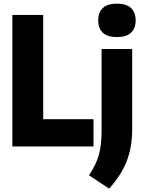

<svg xmlns="http://www.w3.org/2000/svg" viewBox="-20 -824 807 1080"><path d="M49.5 0V-740H223V-153.5H506V0ZM480.5 162Q520.5 103 536 47.5Q551.5 -8 551.5 -89V-548.5H723.5V-96.5Q723.5 1 694 79.5Q664.5 158 594 237ZM532.5 -709.5Q532.5 -754.5 558.5 -779Q584.5 -803.5 637.5 -803.5Q690.5 -803.5 716.8 -779Q743 -754.5 743 -709.5Q743 -664 716.8 -639.8Q690.5 -615.5 637.5 -615.5Q584.5 -615.5 558.5 -639.8Q532.5 -664 532.5 -709.5Z"/></svg>

Font: Encode Sans Condensed ExtraBold
Style: Regular
Weight: 800
Width: 3
Designer: Multiple Designers
Foundry: Impallari Type
Version: Version 2.000